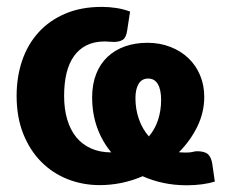

<svg xmlns="http://www.w3.org/2000/svg" viewBox="-20 -544 674 572"><path d="M620 -3Q604 2 582.2 5Q560.5 8 536.5 8Q500 8 467 1Q434 -6 405 -19Q375 -6 342.5 0.8Q310 7.5 277 7.5Q226.5 7.5 181.5 -10.2Q136.5 -28 102.8 -62Q69 -96 49.2 -145.5Q29.5 -195 29.5 -258.5Q29.5 -315 46 -363.5Q62.5 -412 94.8 -447.5Q127 -483 174.2 -503.2Q221.5 -523.5 283.5 -523.5Q305 -523.5 326.2 -520.2Q347.5 -517 367.5 -509.5L359 -454Q356 -432 345.8 -425.5Q335.5 -419 318.5 -419Q313 -419 305.8 -419.8Q298.5 -420.5 292 -420.5Q261 -420.5 238.2 -409.2Q215.5 -398 200.5 -377Q185.5 -356 178.2 -326Q171 -296 171 -258.5Q171 -219.5 180.2 -188.2Q189.5 -157 207.2 -135.2Q225 -113.5 251.2 -101.8Q277.5 -90 311.5 -90Q284 -123 269.2 -164.5Q254.5 -206 254.5 -254Q254.5 -293 266.5 -323.5Q278.5 -354 300.2 -374.5Q322 -395 352.2 -405.8Q382.5 -416.5 419.5 -416.5Q456.5 -416.5 487.8 -404.2Q519 -392 541.5 -370.5Q564 -349 576.2 -319.5Q588.5 -290 588.5 -255.5Q588.5 -209.5 568 -167.2Q547.5 -125 513 -90.5Q518 -90 523 -89.8Q528 -89.5 533.5 -89.5Q546 -89.5 552.8 -91.2Q559.5 -93 566.5 -93.5Q588.5 -93.5 598.8 -85.2Q609 -77 612.5 -55.5ZM383.5 -251.5Q383.5 -218.5 393.8 -189.2Q404 -160 423.5 -137.5Q441.5 -158.5 450.8 -186.5Q460 -214.5 460 -246.5Q460 -277 450.2 -293.5Q440.5 -310 421.5 -310Q402.5 -310 393 -294.2Q383.5 -278.5 383.5 -251.5Z"/></svg>

Font: Lato Heavy
Style: Regular
Weight: 800
Designer: Lukasz Dziedzic
Foundry: tyPoland Lukasz Dziedzic
Version: Version 2.007; 2014-02-27